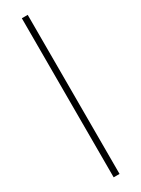

<svg xmlns="http://www.w3.org/2000/svg" viewBox="-249 -843 728 990"><g transform="rotate(-30 115.5 -347.5)"><path d="M98 -821V126H133V-821Z"/></g></svg>

Font: Montserrat arm ExtraLight
Style: Regular
Weight: 275
Designer: Julieta Ulanovsky
Foundry: Julieta Ulanovsky
Version: Version 6.000;PS 006.000;hotconv 1.0.88;makeotf.lib2.5.64775